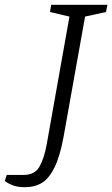

<svg xmlns="http://www.w3.org/2000/svg" viewBox="-114 -630 467 799"><path d="M-9 149Q-40 149 -60 141.5Q-80 134 -94 123L-86 98H-16Q31 98 50.5 63Q70 28 80 -27L175 -561L94 -580L99 -610H333L327 -580L240 -561L151 -63Q136 19 113.5 65.5Q91 112 61 130.5Q31 149 -9 149Z"/></svg>

Font: Manuale Light
Style: Italic
Weight: 300
Italic angle: -11°
Version: Version 1.002